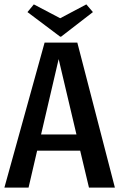

<svg xmlns="http://www.w3.org/2000/svg" viewBox="-20 -854 543 874"><path d="M403 -799 258 -687H254L105 -799L134 -834L254 -771L373 -834ZM503 0H385L345 -168H149L110 0H0L183 -660H332ZM328 -242 247 -585 167 -242Z"/></svg>

Font: Sansita
Style: Regular
Weight: 400
Designer: Pablo Cosgaya
Foundry: Omnibus-Type
Version: Version 1.006;hotconv 1.0.109;makeotfexe 2.5.65596